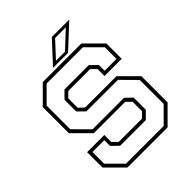

<svg xmlns="http://www.w3.org/2000/svg" viewBox="-233 -982 1117 1117"><g transform="rotate(-45 325.5 -424.0)"><path d="M160.5 0 57.5 -103V-229H199V-172L229.5 -141.5H421.5L452 -172V-249L421.5 -279.5H163.5L60.5 -382.5V-597L163.5 -700H481L584 -597V-471H442.5V-528L412 -558.5H232.5L201.5 -528V-451.5L232.5 -421H490.5L593.5 -318V-103L490.5 0ZM170 -22H480L571 -113V-309.5L481.5 -400H222.5L180 -441.5V-538L222.5 -580.5H422.5L464.5 -539V-492H562V-588L471.5 -678H173.5L82.5 -587V-393L174 -301H432.5L473.5 -262.5V-162L431 -119.5H219.5L177.5 -161V-208H80V-112ZM264 -716 386 -848H529.5L387.5 -716ZM305.5 -733.5H380L483.5 -830.5H395.5Z"/></g></svg>

Font: Tourney ExtraLight
Style: Regular
Weight: 250
Designer: Tyler Finck
Foundry: Etcetera Type Co
Version: Version 1.015